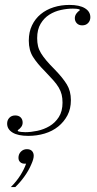

<svg xmlns="http://www.w3.org/2000/svg" viewBox="-20 -540 393 780"><path d="M95 12Q53 12 31 -1.5Q9 -15 9 -38Q9 -52 18 -61.5Q27 -71 42 -71Q56 -71 64 -63Q72 -55 72 -42Q72 -32 66 -24Q60 -16 52 -11L53 -7Q58 -5 66 -4Q74 -3 83 -3Q105 -3 131.5 -8.5Q158 -14 181 -27.5Q204 -41 219 -64.5Q234 -88 234 -123Q234 -141 230.5 -155.5Q227 -170 218.5 -184.5Q210 -199 196 -214.5Q182 -230 162 -251Q131 -282 114 -309Q97 -336 97 -375Q97 -410 110 -437Q123 -464 145.5 -482.5Q168 -501 198 -510.5Q228 -520 262 -520Q303 -520 325 -506.5Q347 -493 347 -470Q347 -456 338 -446.5Q329 -437 314 -437Q300 -437 292 -445.5Q284 -454 284 -466Q284 -476 290 -484.5Q296 -493 304 -498L303 -502Q294 -505 276 -505Q253 -505 227.5 -499.5Q202 -494 180.5 -480.5Q159 -467 145 -443.5Q131 -420 131 -385Q131 -367 134.5 -352.5Q138 -338 146.5 -324Q155 -310 168.5 -294Q182 -278 203 -257Q235 -224 251.5 -197Q268 -170 268 -133Q268 -98 254 -71.5Q240 -45 216.5 -26Q193 -7 161.5 2.5Q130 12 95 12ZM24 220Q47 197 62.5 172.5Q78 148 86 125H80Q69 125 62 118.5Q55 112 55 101Q55 86 65 76Q75 66 89 66Q103 66 110 73.5Q117 81 117 93Q117 106 107 128Q97 152 79.5 176.5Q62 201 42 220H24Z"/></svg>

Font: IBM Plex Serif ExtLt
Style: Italic
Weight: 200
Italic angle: -14°
Designer: Mike Abbink, Paul van der Laan, Pieter van Rosmalen
Foundry: Bold Monday
Version: Version 3.001